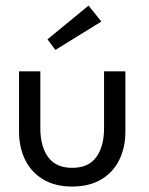

<svg xmlns="http://www.w3.org/2000/svg" viewBox="-20 -672 547 704"><path d="M127.9 -201.6Q127.9 -135.1 156.6 -95.8Q185.3 -56.6 244.6 -56.6Q304.3 -56.6 332.9 -95.8Q361.5 -135.1 361.5 -201.6V-410.5H439.8V-190.1Q439.8 -130.9 417 -85.2Q394.2 -39.5 350.8 -13.8Q307.3 12 244.6 12Q182.5 12 138.9 -13.8Q95.4 -39.5 72.6 -85.2Q49.8 -130.9 49.8 -190.1V-410.5H127.9ZM183.1 -488.9 154.1 -527.8 304.7 -651.5 351.6 -593Z"/></svg>

Font: League Spartan Extralight
Style: Regular
Weight: 200
Foundry: The League of Moveable Type
Version: Version 2.300; ttfautohint (v1.8.3)